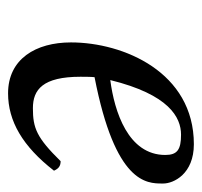

<svg xmlns="http://www.w3.org/2000/svg" viewBox="-32 -446 489 464"><g transform="rotate(90 212.0 -214.5)"><path d="M167 -199C424 -249 424 -325 424 -363C424 -364 424 -364 424 -365C424 -390 401 -439 329 -439C155 -439 83 -269 83 -142C83 -57 123 10 206 10C273 10 334 -25 393 -101C388 -112 382 -117 370 -117C313 -59 290 -50 242 -50C197 -50 166 -74 166 -165C166 -170 166 -191 167 -199ZM355 -370C355 -280 250 -247 174 -237C209 -379 264 -408 306 -408C342 -408 355 -399 355 -370Z"/></g></svg>

Font: Libertinus Serif
Style: Italic
Weight: 400
Italic angle: -12°
Designer: Philipp H. Poll, Khaled Hosny
Foundry: Caleb Maclennan
Version: Version 7.050;RELEASE